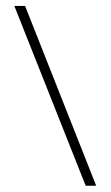

<svg xmlns="http://www.w3.org/2000/svg" viewBox="-20 -602 365 634"><path d="M297.6 11.3H262.9L27.4 -582.3H62.9Z"/></svg>

Font: Playfair 5pt SemiExpanded Light SemiBold
Style: Regular
Weight: 600
Version: Version 2.001;gftools[0.9.30]